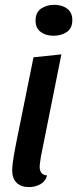

<svg xmlns="http://www.w3.org/2000/svg" viewBox="-20 -744 315 784"><path d="M98.2 20Q65.8 20 47.8 2.1Q29.8 -15.8 29.8 -47.8Q29.8 -59.7 31.8 -76.7Q33.8 -93.7 37.1 -112.2Q40.3 -130.7 43.6 -147.2Q46.8 -163.8 49.2 -175.7L116.8 -510L230.7 -522L147 -104.2Q146 -96.2 144 -83.4Q142 -70.7 142 -62.2Q142 -47.2 149.4 -38Q156.8 -28.8 172.2 -27.7Q165.8 -3.2 144.6 8.4Q123.3 20 98.2 20ZM198.7 -598Q167 -598 146.1 -613.6Q125.2 -629.2 125.2 -660Q125.2 -692.7 147.2 -708.5Q169.3 -724.3 201 -724.3Q233.3 -724.3 254.3 -708.6Q275.3 -692.8 275.3 -662Q275.3 -629.3 253.2 -613.7Q231 -598 198.7 -598Z"/></svg>

Font: Sansita Swashed Light
Style: Regular
Weight: 300
Designer: Pablo Cosgaya
Foundry: Omnibus-Type
Version: Version 1.003